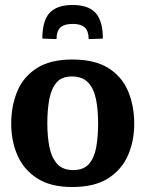

<svg xmlns="http://www.w3.org/2000/svg" viewBox="-20 -741 584 771"><path d="M272 -721Q335 -721 364 -689Q393 -657 393 -586L336 -584Q336 -616 320.5 -630.5Q305 -645 272 -645Q238 -645 222.5 -630.5Q207 -616 207 -584L150 -586Q150 -657 179 -689Q208 -721 272 -721ZM270 10Q183 10 129 -25Q75 -60 50 -117.5Q25 -175 25 -244Q25 -316 49.5 -374.5Q74 -433 128 -467.5Q182 -502 270 -502Q361 -502 415.5 -467.5Q470 -433 494.5 -374.5Q519 -316 519 -244Q519 -175 494 -117.5Q469 -60 414.5 -25Q360 10 270 10ZM274 -58Q316 -58 337.5 -83Q359 -108 366.5 -150.5Q374 -193 374 -246Q374 -300 365.5 -342.5Q357 -385 334 -409.5Q311 -434 268 -434Q228 -434 207 -409.5Q186 -385 178 -342.5Q170 -300 170 -246Q170 -193 178.5 -150.5Q187 -108 209.5 -83Q232 -58 274 -58Z"/></svg>

Font: Manuale
Style: Bold
Weight: 700
Version: Version 1.002